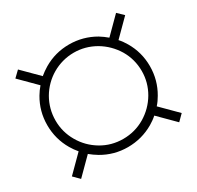

<svg xmlns="http://www.w3.org/2000/svg" viewBox="-126 -785 873 851"><g transform="rotate(-30 311.0 -360.0)"><path d="M311 -98C358.5 -98 402.5 -110 443 -133.5C456.5 -141.5 469.5 -150.5 481 -161L562 -80L592 -110L511 -191C521.5 -202.5 530.5 -215.5 538.5 -229.5C562 -269.5 574 -313.5 574 -361C574 -408.5 562 -452 538.5 -492C530.5 -505.5 521.5 -518.5 511 -530L592 -611L562 -640L481.5 -559.5C469.5 -570 456.5 -579 443 -587.5C402.5 -611 358.5 -623 311 -623C263.5 -623 220 -611 180 -587.5C166 -579 153 -570 140.5 -559.5L60 -640L30 -611L111.5 -529.5C101.5 -518 92.5 -505.5 84.5 -492C61 -452 49 -408.5 49 -361C49 -313.5 61 -269.5 84.5 -229.5C92.5 -216 101.5 -203 111.5 -191.5L30 -110L60 -80L141 -161C153 -151 166 -142 180 -133.5C220 -110 263.5 -98 311 -98ZM311 -140C271 -140 234 -150 200.5 -170C167 -190 140 -217 120.5 -251C101 -284.5 91 -321 91 -360C91 -400 101 -437 120.5 -471C159.5 -538 231.5 -581 311 -581C350 -581 386.5 -571 420.5 -551.5C454.5 -531.5 481.5 -504.5 502 -471C522 -437 532 -400 532 -360C532 -321 522 -284.5 502.5 -251C482.5 -217 455.5 -190 422 -170C388 -150 351 -140 311 -140Z"/></g></svg>

Font: Vela Sans ExtLt
Style: Regular
Weight: 200
Designer: Principal design: Mikhail Sharanda - project Manrope.
Design modification: Ravid Balaliev
Foundry: Mikhail Sharanda
Version: Version 1.001